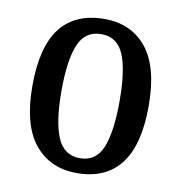

<svg xmlns="http://www.w3.org/2000/svg" viewBox="-68 -610 643 683"><g transform="rotate(10 254.0 -268.5)"><path d="M253 10Q156 10 100 -59Q44 -128 44 -269Q44 -410 97.5 -478.5Q151 -547 256 -547Q353 -547 408.5 -478.5Q464 -410 464 -269Q464 -128 410.5 -59Q357 10 253 10ZM255 -44Q313 -44 336 -101Q359 -158 359 -269Q359 -380 335.5 -436Q312 -492 254 -492Q196 -492 172.5 -436Q149 -380 149 -269Q149 -158 173 -101Q197 -44 255 -44Z"/></g></svg>

Font: Noto Serif Tamil Condensed Medium
Style: Regular
Weight: 500
Width: 3
Designer: Indian Type Foundry, Tom Grace, and the Monotype Design Team
Foundry: Monotype Imaging Inc.
Version: Version 2.004; ttfautohint (v1.8.4.7-5d5b)